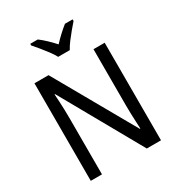

<svg xmlns="http://www.w3.org/2000/svg" viewBox="-217 -1081 1124 1217"><g transform="rotate(-30 345.0 -472.0)"><path d="M602 0H498L167 -589H163Q165 -565 166.5 -535.5Q168 -506 169 -475Q170 -444 170 -413V0H88V-714H191L522 -130H526Q525 -151 523.5 -180.5Q522 -210 521 -242.5Q520 -275 520 -302V-714H602ZM302 -784Q290 -807 270.5 -833Q251 -859 229.5 -885.5Q208 -912 190 -932V-944H245Q268 -927 294 -902.5Q320 -878 344 -851Q370 -879 394.5 -901.5Q419 -924 444 -944H500V-932Q483 -913 461 -886.5Q439 -860 419 -833.5Q399 -807 387 -784Z"/></g></svg>

Font: Noto Sans Hebrew SemiCondensed
Style: Regular
Weight: 400
Width: 4
Designer: Monotype Design Team
Foundry: Monotype Imaging Inc.
Version: Version 2.003